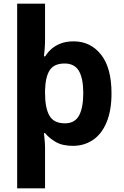

<svg xmlns="http://www.w3.org/2000/svg" viewBox="-20 -780 672 1040"><path d="M584 -274Q584 -182 557.5 -118Q531 -54 483.5 -22Q436 10 375 10Q318 10 282 -11Q246 -32 224 -59H218Q219 -50 220.5 -35.5Q222 -21 223 -6.5Q224 8 224 19V240H73V-760H224V-570Q224 -540 222 -514.5Q220 -489 218 -475H225Q239 -498 260 -516Q281 -534 310.5 -545Q340 -556 379 -556Q470 -556 527 -484.5Q584 -413 584 -274ZM431 -276Q431 -355 407.5 -395.5Q384 -436 330 -436Q273 -436 249.5 -400Q226 -364 224 -291V-275Q224 -196 247.5 -154Q271 -112 332 -112Q385 -112 408 -154Q431 -196 431 -276Z"/></svg>

Font: Noto Sans Symbols
Style: Bold
Weight: 700
Version: Version 2.002